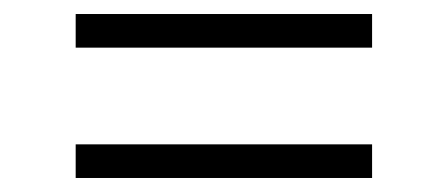

<svg xmlns="http://www.w3.org/2000/svg" viewBox="-20 -447 640 274"><path d="M511 -427V-379H88V-427ZM511 -241V-193H88V-241Z"/></svg>

Font: BioRhyme ExtraBold Light
Style: Regular
Weight: 300
Version: Version 1.600;gftools[0.9.33]